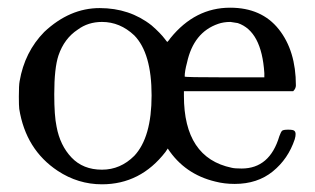

<svg xmlns="http://www.w3.org/2000/svg" viewBox="-20 -468 818 499"><path d="M749 -246Q749 -238 742 -231H458V-219Q458 -58 582 -32Q590 -30 608 -30Q681 -30 706 -114Q710 -125 713 -128Q716 -131 729 -131Q742 -131 745 -128Q751 -123 746 -106Q729 -55 689 -22.5Q649 10 590 10Q563 10 540 4Q460 -15 416 -82L410 -73Q345 11 245 11Q183 11 130 -24Q47 -79 30 -185Q29 -193 29 -217Q29 -247 31 -257Q44 -333 95 -385Q161 -447 239 -447Q317 -447 374 -402Q397 -382 409 -366Q414 -359 415 -359Q419 -363 423 -369Q487 -448 578 -448Q660 -448 704.5 -392Q749 -336 749 -246ZM329 -376Q292 -411 245 -411Q209 -411 182 -391Q147 -368 132 -324Q121 -291 121 -223Q121 -167 127 -139Q136 -90 166 -58.5Q196 -27 245 -27Q293 -27 329 -63Q374 -111 374 -220Q374 -330 329 -376ZM667 -278Q660 -387 598 -408Q594 -409 579 -411Q561 -411 547 -406Q483 -384 466 -305Q460 -283 460 -269Q460 -267 564 -267H667Z"/></svg>

Font: KaTeX_Main
Style: Regular
Weight: 400
Version: Version 1.1; ttfautohint (v1.3)